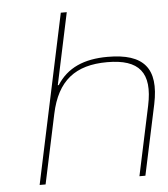

<svg xmlns="http://www.w3.org/2000/svg" viewBox="-51 -756 703 803"><g transform="rotate(-5 300.0 -355.0)"><path d="M234 -710 83 0H108L170 -291C199 -428 275 -487 409 -487C543 -487 593 -428 564 -291L502 0H527L590 -295C621 -444 564 -509 413 -509C313 -509 243 -478 199 -409H195L259 -710Z"/></g></svg>

Font: LT Wave Mono Thin
Style: Italic
Weight: 100
Designer: Daniel Lyons
Version: Version 2.5 (Glyphs App)